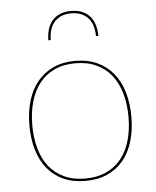

<svg xmlns="http://www.w3.org/2000/svg" viewBox="-52 -752 653 803"><g transform="rotate(-5 275.0 -351.0)"><path d="M61 0ZM275 -498Q326.5 -498 366.5 -479.8Q406.5 -461.5 433.8 -428.5Q461 -395.5 475 -348.8Q489 -302 489 -245Q489 -188 475 -141.8Q461 -95.5 433.8 -62.5Q406.5 -29.5 366.5 -11.8Q326.5 6 275 6Q223 6 183.2 -11.8Q143.5 -29.5 116.2 -62.5Q89 -95.5 75 -141.8Q61 -188 61 -245Q61 -302 75 -348.8Q89 -395.5 116.2 -428.5Q143.5 -461.5 183.2 -479.8Q223 -498 275 -498ZM275 -4Q325 -4 363 -21.5Q401 -39 426.2 -70.5Q451.5 -102 464.2 -146.5Q477 -191 477 -245Q477 -299 464.2 -343.8Q451.5 -388.5 426.2 -420.5Q401 -452.5 363 -470.2Q325 -488 275 -488Q224.5 -488 186.8 -470.2Q149 -452.5 123.8 -420.5Q98.5 -388.5 85.8 -343.8Q73 -299 73 -245Q73 -191 85.8 -146.5Q98.5 -102 123.8 -70.5Q149 -39 186.8 -21.5Q224.5 -4 275 -4ZM276 -707.5Q304 -707.5 324 -698.5Q344 -689.5 356.8 -673.8Q369.5 -658 375.2 -637.2Q381 -616.5 381 -593.5H371Q371 -613.5 366 -632.5Q361 -651.5 349.8 -665.8Q338.5 -680 320.2 -688.8Q302 -697.5 276 -697.5Q249.5 -697.5 231.5 -688.8Q213.5 -680 202.2 -665.8Q191 -651.5 186 -632.5Q181 -613.5 181 -593.5H171Q171 -616.5 176.8 -637.2Q182.5 -658 195.2 -673.8Q208 -689.5 228 -698.5Q248 -707.5 276 -707.5Z"/></g></svg>

Font: Lato Hairline
Style: Regular
Weight: 100
Designer: Lukasz Dziedzic
Foundry: tyPoland Lukasz Dziedzic
Version: Version 2.007; 2014-02-27